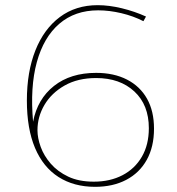

<svg xmlns="http://www.w3.org/2000/svg" viewBox="-20 -721 686 743"><path d="M535 -639Q496 -659 449.5 -670Q403 -681 360 -681Q270 -681 209.5 -629Q149 -577 122.5 -480.5Q96 -384 108 -250Q125 -338 189 -388.5Q253 -439 352 -439Q421 -439 471.5 -413Q522 -387 549 -339Q576 -291 576 -223Q576 -153 548 -102.5Q520 -52 468.5 -25Q417 2 348 2Q266 2 206.5 -36Q147 -74 115.5 -148.5Q84 -223 84 -332Q84 -443 117 -526Q150 -609 211.5 -655Q273 -701 358 -701Q402 -701 451.5 -689Q501 -677 545 -657ZM352 -419Q281 -419 230 -390Q179 -361 152 -315Q125 -269 125 -217Q125 -187 137.5 -152.5Q150 -118 176.5 -87.5Q203 -57 244 -37.5Q285 -18 343 -18Q406 -18 454 -43Q502 -68 529 -114.5Q556 -161 556 -225Q556 -315 500 -367Q444 -419 352 -419Z"/></svg>

Font: Alexandria Thin
Style: Regular
Weight: 250
Designer: Mohamed Gaber
Foundry: Kief Type Foundry
Version: Version 5.100